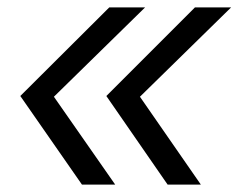

<svg xmlns="http://www.w3.org/2000/svg" viewBox="-20 -540 646 520"><path d="M434 -40 268 -280 508 -520H606L359 -278L524 -40ZM202 -40 35 -280 276 -520H373L126 -278L292 -40Z"/></svg>

Font: JetBrains Mono NL Light
Style: Italic
Weight: 300
Italic angle: -9°
Designer: Philipp Nurullin, Konstantin Bulenkov
Foundry: JetBrains
Version: Version 2.304; ttfautohint (v1.8.4.7-5d5b)